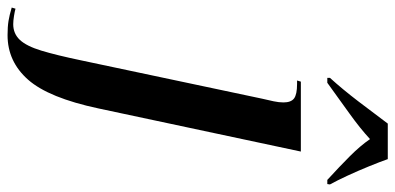

<svg xmlns="http://www.w3.org/2000/svg" viewBox="-415 -517 1046 508"><g transform="rotate(90 108.0 -263.0)"><path d="M-53 240Q-75 240 -90.5 237.5Q-106 235 -126 229L-123 219Q-116 221 -103.5 223Q-91 225 -82 225Q-57 225 -40.5 207.5Q-24 190 -12 150.5Q0 111 14 44L115 -433Q119 -450 122 -464Q125 -478 125 -490Q125 -510 114.5 -518Q104 -526 76 -526H67L70 -536H255L141 -1Q113 131 65 185.5Q17 240 -53 240ZM60 -613Q90 -646 122.5 -688.5Q155 -731 181 -766H275Q282 -746 294 -716.5Q306 -687 319 -659Q332 -631 342 -613L341 -606H330Q294 -639 267 -666Q240 -693 222 -719Q194 -693 153.5 -664Q113 -635 73 -606H60Z"/></g></svg>

Font: Noto Serif Display ExtraCondensed SemiBold
Style: Italic
Weight: 600
Width: 2
Italic angle: -12°
Designer: Monotype Design Team
Foundry: Monotype Imaging Inc.
Version: Version 2.009